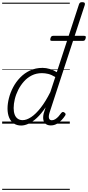

<svg xmlns="http://www.w3.org/2000/svg" viewBox="-20 -1150 818 1785"><path d="M177 17Q137 17 108.5 -2Q80 -21 65 -57Q50 -93 50 -141Q50 -186 63 -237.5Q76 -289 102 -338.5Q128 -388 167.5 -429Q207 -470 259 -494.5Q311 -519 376 -519Q408 -519 443.5 -508.5Q479 -498 508 -479L714 -1109Q718 -1121 724.5 -1125.5Q731 -1130 744 -1130Q762 -1130 767 -1122.5Q772 -1115 768 -1103L442 -107Q430 -70 435.5 -51Q441 -32 462 -32Q478 -32 494 -42Q510 -52 524 -67.5Q538 -83 549 -99Q555 -106 561.5 -108.5Q568 -111 577 -105Q588 -98 589.5 -91Q591 -84 586 -76Q572 -54 552 -33Q532 -12 507 2Q482 16 452 16Q425 16 407 3.5Q389 -9 383.5 -34Q378 -59 386 -95Q391 -110 395.5 -124.5Q400 -139 404 -152Q363 -91 322.5 -53.5Q282 -16 245 0.5Q208 17 177 17ZM107 -146Q107 -111 116 -86Q125 -61 144 -47Q163 -33 190 -33Q227 -33 270 -61.5Q313 -90 358.5 -148Q404 -206 448 -294L494 -434Q457 -456 427.5 -463Q398 -470 370 -470Q318 -470 276 -449Q234 -428 202.5 -392.5Q171 -357 149.5 -314.5Q128 -272 117.5 -228Q107 -184 107 -146ZM463 -770Q450 -770 448 -776.5Q446 -783 449 -794Q452 -805 457.5 -811Q463 -817 475 -817H762Q775 -817 777 -810Q779 -803 776 -793Q773 -782 768 -776Q763 -770 750 -770ZM0 605H629V615H0ZM0 -20H629V0H0ZM0 -505H629V-500H0ZM0 -1125H629V-1115H0Z"/></svg>

Font: Playwrite CU Guides
Style: Regular
Weight: 400
Designer: Veronika Burian, José Scaglione
Foundry: TypeTogether
Version: Version 1.003